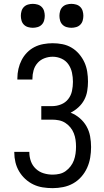

<svg xmlns="http://www.w3.org/2000/svg" viewBox="-20 -967 540 995"><path d="M253 8Q227 8 201.5 4Q176 0 153 -11Q130 -22 111 -39.5Q92 -57 79 -79Q66 -101 60 -126Q54 -151 54 -177V-180H132V-178Q132 -154 140 -131.5Q148 -109 165.5 -92.5Q183 -76 206 -69Q229 -62 253 -62Q271 -62 288.5 -66Q306 -70 320.5 -80.5Q335 -91 346 -105.5Q357 -120 363 -136.5Q369 -153 371.5 -171Q374 -189 374 -207Q374 -225 371.5 -242.5Q369 -260 362.5 -276.5Q356 -293 344.5 -307Q333 -321 318 -330.5Q303 -340 285.5 -343.5Q268 -347 250 -347H194V-417H250Q274 -417 296.5 -426Q319 -435 333.5 -453.5Q348 -472 353 -495.5Q358 -519 358 -543Q358 -567 353 -590.5Q348 -614 334.5 -633.5Q321 -653 299 -663Q277 -673 253 -673Q231 -673 210 -665Q189 -657 174.5 -640.5Q160 -624 154 -602.5Q148 -581 148 -559V-555H70V-561Q70 -586 75.5 -610Q81 -634 92 -655.5Q103 -677 120 -694.5Q137 -712 158.5 -723Q180 -734 204.5 -738.5Q229 -743 253 -743Q279 -743 304 -738Q329 -733 351 -720Q373 -707 390 -687Q407 -667 417.5 -644Q428 -621 432 -595.5Q436 -570 436 -544Q436 -520 432 -495.5Q428 -471 416.5 -449.5Q405 -428 386.5 -411Q368 -394 346 -383Q372 -373 393.5 -354.5Q415 -336 428.5 -312Q442 -288 447 -260.5Q452 -233 452 -205Q452 -178 447.5 -150.5Q443 -123 431.5 -97.5Q420 -72 401.5 -51Q383 -30 359 -16.5Q335 -3 307.5 2.5Q280 8 253 8ZM350 -823Q338 -823 325.5 -826.5Q313 -830 304 -839Q295 -848 291.5 -860.5Q288 -873 288 -885Q288 -897 291.5 -909.5Q295 -922 304 -931Q313 -940 325.5 -943.5Q338 -947 350 -947Q362 -947 374.5 -943.5Q387 -940 396 -931Q405 -922 408.5 -909.5Q412 -897 412 -885Q412 -873 408.5 -860.5Q405 -848 396 -839Q387 -830 374.5 -826.5Q362 -823 350 -823ZM150 -823Q138 -823 125.5 -826.5Q113 -830 104 -839Q95 -848 91.5 -860.5Q88 -873 88 -885Q88 -897 91.5 -909.5Q95 -922 104 -931Q113 -940 125.5 -943.5Q138 -947 150 -947Q162 -947 174.5 -943.5Q187 -940 196 -931Q205 -922 208.5 -909.5Q212 -897 212 -885Q212 -873 208.5 -860.5Q205 -848 196 -839Q187 -830 174.5 -826.5Q162 -823 150 -823Z"/></svg>

Font: Iosevka
Style: Regular
Weight: 400
Monospace: yes
Designer: Belleve Invis
Foundry: Belleve Invis
Version: Version 33.2.3; ttfautohint (v1.8.4)